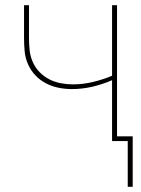

<svg xmlns="http://www.w3.org/2000/svg" viewBox="-20 -540 540 735"><path d="M469 175V0H409V-233Q372 -217 333.5 -208Q295 -199 255 -199Q230 -199 204.5 -204Q179 -209 156 -221Q133 -233 115.5 -251.5Q98 -270 87.5 -293.5Q77 -317 74.5 -342.5Q72 -368 72 -394V-520H91V-394Q91 -371 93.5 -347.5Q96 -324 105.5 -302.5Q115 -281 131.5 -264Q148 -247 168.5 -236.5Q189 -226 212.5 -221.5Q236 -217 259 -217Q297 -217 335 -226Q373 -235 409 -250V-520H428V-18H488V175Z"/></svg>

Font: Iosevka SS04 Thin
Style: Regular
Weight: 100
Monospace: yes
Designer: Belleve Invis
Foundry: Belleve Invis
Version: Version 19.0.0; ttfautohint (v1.8.4)